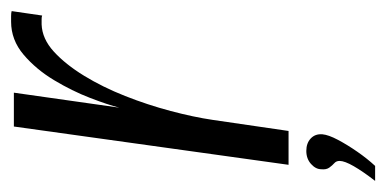

<svg xmlns="http://www.w3.org/2000/svg" viewBox="-205 -345 696 346"><g transform="rotate(-90 143.0 -172.0)"><path d="M19 0 88 -495H149L122 -305Q127 -325 139.5 -357.5Q152 -390 171.5 -422.5Q191 -455 217.5 -477.5Q244 -500 277 -500Q281 -500 287 -500Q293 -500 296 -499L288 -444Q286 -445 281.5 -445Q277 -445 272 -445Q246 -444 223 -423Q200 -402 179.5 -368.5Q159 -335 143 -294.5Q127 -254 116 -212.5Q105 -171 100 -137L80 0ZM-10 156Q7 134 16.5 117.5Q26 101 26 92Q26 86 22 82.5Q18 79 14 73.5Q10 68 11 59Q11 49 20.5 40.5Q30 32 44 32Q58 32 66.5 40Q75 48 74 61Q73 72 64 89Q55 106 42.5 124Q30 142 17 156Z"/></g></svg>

Font: Alumni Sans
Style: Italic
Weight: 400
Italic angle: -8°
Version: Version 1.016